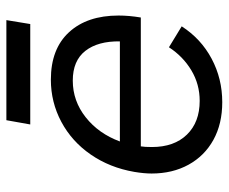

<svg xmlns="http://www.w3.org/2000/svg" viewBox="-76 -612 700 587"><g transform="rotate(-90 273.5 -318.0)"><path d="M37 -204Q37 -227 42 -257Q55 -332 95 -390Q135 -448 195 -480Q255 -512 324 -512Q418 -512 469 -456.5Q520 -401 520 -305Q520 -273 514 -237H120Q118 -225 118 -203Q118 -135 156 -96Q194 -57 259 -57Q310 -57 352.5 -82.5Q395 -108 423 -151L487 -112Q449 -53 388 -20.5Q327 12 255 12Q189 12 140 -15Q91 -42 64 -91Q37 -140 37 -204ZM441 -301Q442 -368 412 -406.5Q382 -445 321 -445Q259 -445 209 -405.5Q159 -366 135 -301ZM200 -648H506L494 -575H187Z"/></g></svg>

Font: Oak Sans
Style: Italic
Weight: 400
Italic angle: -9.49998°
Foundry: Erik Kennedy, Walven
Version: Version 1.000